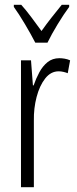

<svg xmlns="http://www.w3.org/2000/svg" viewBox="-20 -785 323 805"><path d="M229 -541Q239 -541 251 -539Q263 -537 274 -532L264 -478Q257 -481 246.5 -483.5Q236 -486 226 -486Q193 -486 169.5 -456Q146 -426 133.5 -378.5Q121 -331 122 -279V0H68V-532H110L118 -427H121Q131 -456 145 -482Q159 -508 179.5 -524.5Q200 -541 229 -541ZM128 -606Q110 -641 84.5 -684Q59 -727 38 -756V-765H69Q88 -744 110.5 -714Q133 -684 154 -655Q176 -686 195 -710Q214 -734 239 -765H270V-756Q247 -725 221.5 -683Q196 -641 179 -606Z"/></svg>

Font: Noto Sans Malayalam ExtraCondensed Light
Style: Regular
Weight: 300
Width: 2
Designer: Jelle Bosma - Monotype Design Team
Foundry: Monotype Imaging Inc.
Version: Version 2.104; ttfautohint (v1.8.4.7-5d5b)